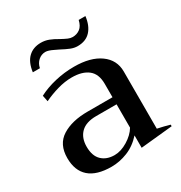

<svg xmlns="http://www.w3.org/2000/svg" viewBox="-166 -813 886 941"><g transform="rotate(-30 277.0 -342.0)"><path d="M197 -690Q220 -690 241 -682Q262 -674 287 -659Q309 -647 322 -641.5Q335 -636 347 -636Q371 -636 389 -649.5Q407 -663 414 -694H452Q446 -643 419.5 -614Q393 -585 346 -585Q327 -585 307 -593Q287 -601 259 -616Q254 -618 239 -625.5Q224 -633 213 -636.5Q202 -640 194 -640Q171 -640 153.5 -624.5Q136 -609 131 -584H91Q98 -637 125.5 -663.5Q153 -690 197 -690ZM27 -135Q27 -213 82.5 -248Q138 -283 227 -283H368V-359Q368 -415 335 -441Q302 -467 243 -467Q204 -467 162 -455Q120 -443 83 -425L76 -460Q118 -482 171 -494.5Q224 -507 279 -507Q372 -507 425.5 -468.5Q479 -430 479 -365V-41Q517 -33 548 -24V-15L368 3V-67Q331 -26 285.5 -8Q240 10 195 10Q111 10 69 -27Q27 -64 27 -135ZM368 -111V-243H253Q195 -243 166 -214.5Q137 -186 137 -136Q137 -84 164 -58Q191 -32 236 -32Q272 -32 310.5 -55.5Q349 -79 368 -111Z"/></g></svg>

Font: Trirong Medium
Style: Regular
Weight: 500
Designer: Katatrad Team
Foundry: CadsonDemak
Version: Version 1.001